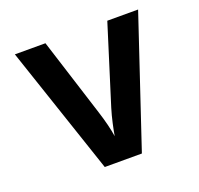

<svg xmlns="http://www.w3.org/2000/svg" viewBox="-102 -662 803 773"><g transform="rotate(-20 300.0 -275.0)"><path d="M221 0H380L564 -550H432L327 -215C315 -176 306 -132 301 -103C297 -132 286 -176 273 -216L167 -550H36Z"/></g></svg>

Font: JetBrains Mono
Style: Bold
Weight: 558
Monospace: yes
Designer: Philipp Nurullin, Konstantin Bulenkov
Foundry: JetBrains
Version: Version 2.305